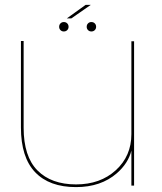

<svg xmlns="http://www.w3.org/2000/svg" viewBox="-20 -758 660 784"><path d="M516.5 0V-143Q503.5 -91 457 -50.5Q392 6 290.5 6Q181.5 6 123.5 -54.8Q65.5 -115.5 65.5 -237.5V-590.5H76.5V-236.5Q76.5 -119 133 -62Q189.5 -5 290.5 -5Q389.5 -5 453 -63Q516.5 -121 516.5 -210.5V-589.5H527.5V0ZM353 -629.5Q345 -629.5 339.5 -635Q334 -640.5 334 -648.5Q334 -657 339.5 -662.5Q345 -668 353 -668Q361.5 -668 367 -662.5Q372.5 -657 372.5 -648.5Q372.5 -640.5 367 -635Q361.5 -629.5 353 -629.5ZM240.5 -629.5Q232.5 -629.5 227 -635Q221.5 -640.5 221.5 -648.5Q221.5 -657 227 -662.5Q232.5 -668 240.5 -668Q249 -668 254.5 -662.5Q260 -657 260 -648.5Q260 -640.5 254.5 -635Q249 -629.5 240.5 -629.5ZM253 -683 329.5 -738H350.5L271.5 -683Z"/></svg>

Font: Anybody ExtraExpanded Thin
Style: Regular
Weight: 100
Width: 8
Designer: Tyler Finck
Foundry: Etcetera Type Company
Version: Version 1.010; ttfautohint (v1.8.3) -l 8 -r 50 -G 200 -x 14 